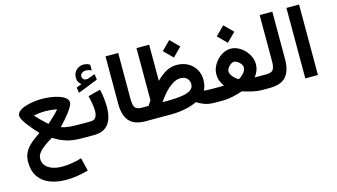

<svg xmlns="http://www.w3.org/2000/svg" viewBox="-106 -1069 3148 1793"><g transform="rotate(-15 1467.5 -172.5)"><path d="M213.9 -151.9Q194.3 -171.9 170.2 -199.7Q146 -227.5 123.5 -256.8Q101.1 -286.1 86.7 -311.5Q72.3 -336.9 72.3 -352.5Q72.3 -378.9 95.7 -397.9Q119.1 -417 156.5 -429.2Q193.8 -441.4 236.6 -447Q279.3 -452.6 317.9 -452.6Q356 -452.6 398.7 -447Q441.4 -441.4 479 -429.2Q516.6 -417 540 -397.9Q563.5 -378.9 563.5 -352.5Q563.5 -336.4 549.6 -311.8Q535.6 -287.1 513.9 -258.8Q492.2 -230.5 467.3 -202.4Q442.4 -174.3 420.4 -151.9Q457.5 -138.7 500.5 -135Q543.5 -131.3 587.9 -131.3H620.6V0H591.3Q543 0 500 -5.4Q457 -10.7 412.6 -27.1Q368.2 -43.5 314.5 -77.1Q272 -52.7 236.3 -26.9Q200.7 -1 179.4 26.6Q158.2 54.2 158.2 83Q158.2 143.1 208.5 175.5Q258.8 208 338.9 208Q388.2 208 439 199.2Q489.7 190.4 528.3 177.7L559.1 304.7Q505.9 319.8 451.4 328.4Q397 336.9 343.8 336.9Q257.8 336.9 189.5 311Q121.1 285.2 81.3 229Q41.5 172.9 41.5 83Q41.5 36.6 57.9 1.2Q74.2 -34.2 100.3 -61.5Q126.5 -88.9 156.5 -110.6Q186.5 -132.3 213.9 -151.9ZM317.9 -333.5Q294.4 -333.5 265.4 -330.8Q236.3 -328.1 206.1 -320.8Q228.5 -295.4 254.4 -270Q280.3 -244.6 299.1 -227.8Q317.9 -210.9 317.9 -210.9Q317.9 -210.9 336.7 -227.8Q355.5 -244.6 381.8 -270Q408.2 -295.4 430.7 -320.8Q400.9 -328.1 371.3 -330.8Q341.8 -333.5 317.9 -333.5Z M710.9 -490.2Q694.3 -503.9 685.1 -519.8Q675.8 -535.6 675.8 -562.5Q675.8 -606 705.8 -633.8Q735.8 -661.6 774.4 -661.6Q794.4 -661.6 808.3 -657.2Q822.3 -652.8 836.9 -644.5L837.4 -588.4Q809.6 -602.5 781.2 -602.5Q761.7 -602.5 744.9 -590.8Q728 -579.1 728 -556.2Q728.5 -542.5 741.2 -530.8Q753.9 -519 779.8 -522.5Q780.8 -522.5 783.7 -523.4L853 -548.8L860.8 -493.7L668 -417.5L659.7 -470.7ZM700.7 0H600.1V-131.3H700.7Q740.2 -131.3 754.6 -155.3Q769 -179.2 769 -216.3Q769 -249.5 761.7 -288.3Q754.4 -327.1 746.1 -364.3L865.7 -395Q875 -350.6 880.4 -306.9Q885.7 -263.2 885.7 -223.6Q885.7 -159.7 868.7 -109.1Q851.6 -58.6 811 -29.3Q770.5 0 700.7 0Z M995.1 -682.1H1117.7V-231.9Q1117.7 -176.8 1134.5 -154.1Q1151.4 -131.3 1199.7 -131.3H1211.9V0H1199.7Q1093.8 0 1044.4 -55.4Q995.1 -110.8 995.1 -222.7Z M1609.4 -675.3 1693.8 -590.8 1609.4 -506.3 1524.9 -590.8ZM1615.2 -433.1Q1675.8 -433.1 1722.4 -407.2Q1769 -381.3 1795.7 -336.4Q1822.3 -291.5 1822.3 -233.9Q1822.3 -210 1816.7 -182.1Q1811 -154.3 1798.8 -135.7Q1810.5 -133.8 1827.9 -132.6Q1845.2 -131.3 1872.1 -131.3H1886.7V0H1872.6Q1813.5 0 1772.2 -14.9Q1731 -29.8 1700.7 -51.3Q1651.9 -28.3 1586.7 -14.2Q1521.5 0 1445.3 0H1192.4V-131.3H1264.6Q1271.5 -143.1 1279.1 -154.3Q1286.6 -165.5 1294.4 -176.8V-682.1H1417V-332.5Q1463.4 -379.9 1511 -406.5Q1558.6 -433.1 1615.2 -433.1ZM1618.2 -304.2Q1580.1 -304.2 1541.5 -280.5Q1502.9 -256.8 1466.6 -217.5Q1430.2 -178.2 1398.4 -131.3H1449.7Q1521 -131.3 1578.1 -138.9Q1635.3 -146.5 1668.7 -166.7Q1702.1 -187 1702.1 -225.1Q1702.1 -260.7 1678.5 -282.5Q1654.8 -304.2 1618.2 -304.2Z M2131.8 -677.7 2216.3 -593.3 2131.8 -508.8 2047.4 -593.3ZM2333 -250Q2333 -217.3 2322.3 -188.7Q2311.5 -160.2 2290 -131.8Q2304.2 -131.3 2315.9 -131.3Q2327.6 -131.3 2337.4 -131.3H2384.3V0H2321.8Q2283.7 0 2234.4 -11.2Q2185.1 -22.5 2140.1 -37.6Q2093.8 -21.5 2043.2 -10.7Q1992.7 0 1952.1 0H1867.2V-131.3H1939Q1951.7 -131.3 1963.6 -131.6Q1975.6 -131.8 1993.2 -132.3Q1972.7 -160.6 1961.9 -189.5Q1951.2 -218.3 1951.2 -251Q1951.2 -288.1 1967 -323.2Q1982.9 -358.4 2010 -387Q2037.1 -415.5 2070.8 -432.4Q2104.5 -449.2 2140.1 -449.2Q2176.8 -449.2 2211.4 -432.4Q2246.1 -415.5 2273.4 -387.2Q2300.8 -358.9 2316.9 -323.2Q2333 -287.6 2333 -250ZM2140.6 -323.2Q2125.5 -323.2 2108.6 -311.5Q2091.8 -299.8 2079.8 -282.5Q2067.9 -265.1 2067.9 -249Q2067.9 -230 2080.1 -211.2Q2092.3 -192.4 2109.4 -177.5Q2126.5 -162.6 2141.6 -154.3Q2167.5 -167 2191.9 -193.8Q2216.3 -220.7 2216.3 -250Q2216.3 -266.1 2203.6 -283Q2190.9 -299.8 2173.3 -311.5Q2155.8 -323.2 2140.6 -323.2Z M2364.7 -131.3H2402.3Q2455.1 -131.3 2470.2 -157Q2485.4 -182.6 2485.4 -231.4V-682.1H2607.9V-222.2Q2607.9 -112.3 2559.3 -56.2Q2510.7 0 2401.9 0H2364.7Z M2866.2 -682.1V-0.5H2744.1V-682.1Z"/></g></svg>

Font: Vazirmatn FD
Style: Bold
Weight: 700
Designer: Saber Rastikerdar
Foundry: Saber Rastikerdar
Version: Version 33.001